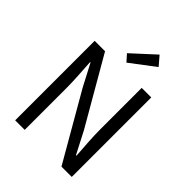

<svg xmlns="http://www.w3.org/2000/svg" viewBox="-265 -1111 1252 1252"><g transform="rotate(45 361.0 -484.5)"><path d="M100 0H188V-385C188 -462 181 -540 177 -614H181L260 -463L527 0H622V-733H534V-352C534 -276 541 -194 546 -120H541L463 -271L196 -733H100ZM347 -779 516 -907 463 -969 306 -825Z"/></g></svg>

Font: Squished Noto Sans CJK JP Regular
Style: Regular
Weight: 400
Designer: Ryoko NISHIZUKA (kana & ideographs); Paul D. Hunt (Latin, Greek & Cyrillic); Wenlong ZHANG (bopomofo); Sandoll Communica
Foundry: Adobe Systems Incorporated
Version: Version 1.004;PS 1.004;hotconv 1.0.82;makeotf.lib2.5.63406